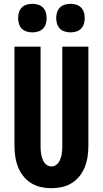

<svg xmlns="http://www.w3.org/2000/svg" viewBox="-20 -980 540 1008"><path d="M250 8Q222 8 194.5 2Q167 -4 143 -19Q119 -34 101.5 -56.5Q84 -79 74 -105Q64 -131 60 -159Q56 -187 56 -215V-735H193V-215Q193 -204 193.5 -192.5Q194 -181 196 -170Q198 -159 202 -148Q206 -137 212 -127.5Q218 -118 228.5 -112Q239 -106 250 -106Q261 -106 271.5 -112Q282 -118 288 -127.5Q294 -137 298 -148Q302 -159 304 -170Q306 -181 306.5 -192.5Q307 -204 307 -215V-735H444V-215Q444 -187 440 -159Q436 -131 426 -105Q416 -79 398.5 -56.5Q381 -34 357 -19Q333 -4 305.5 2Q278 8 250 8ZM350 -810Q335 -810 320 -814.5Q305 -819 294.5 -829.5Q284 -840 279.5 -855Q275 -870 275 -885Q275 -900 279.5 -915Q284 -930 294.5 -940.5Q305 -951 320 -955.5Q335 -960 350 -960Q365 -960 380 -955.5Q395 -951 405.5 -940.5Q416 -930 420.5 -915Q425 -900 425 -885Q425 -870 420.5 -855Q416 -840 405.5 -829.5Q395 -819 380 -814.5Q365 -810 350 -810ZM150 -810Q135 -810 120 -814.5Q105 -819 94.5 -829.5Q84 -840 79.5 -855Q75 -870 75 -885Q75 -900 79.5 -915Q84 -930 94.5 -940.5Q105 -951 120 -955.5Q135 -960 150 -960Q165 -960 180 -955.5Q195 -951 205.5 -940.5Q216 -930 220.5 -915Q225 -900 225 -885Q225 -870 220.5 -855Q216 -840 205.5 -829.5Q195 -819 180 -814.5Q165 -810 150 -810Z"/></svg>

Font: Iosevka Term Curly Heavy
Style: Regular
Weight: 900
Designer: Belleve Invis
Foundry: Belleve Invis
Version: Version 32.3.0